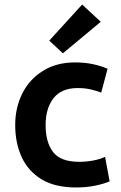

<svg xmlns="http://www.w3.org/2000/svg" viewBox="-20 -813 531 846"><path d="M315 13Q222 13 163 -23Q104 -59 75.5 -121Q47 -183 47 -262Q47 -339 78.5 -401.5Q110 -464 169.5 -501Q229 -538 311 -538Q353 -538 388.5 -530.5Q424 -523 454 -510L426 -405Q405 -413 380 -419Q355 -425 322 -425Q251 -425 216 -380.5Q181 -336 181 -262Q181 -186 214 -143Q247 -100 329 -100Q359 -100 389.5 -105.5Q420 -111 443 -122L463 -14Q438 -3 399.5 5Q361 13 315 13ZM257 -578 197 -634 342 -793 424 -717Z"/></svg>

Font: Ubuntu Sans
Style: Bold
Weight: 700
Designer: Dalton Maag Ltd
Foundry: Dalton Maag Ltd
Version: Version 1.006; ttfautohint (v1.8.4.7-5d5b)